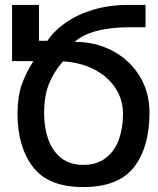

<svg xmlns="http://www.w3.org/2000/svg" viewBox="-20 -745 640 779"><path d="M51 -283Q51 -352 68 -400.8Q85 -449.5 115.5 -497H29V-725H138V-579.5H172.5Q199 -619.5 245.8 -652.5Q292.5 -685.5 357.5 -705.2Q422.5 -725 499.5 -725H570.5V-634.5H506Q429.5 -634.5 372.5 -619.5Q315.5 -604.5 283 -575Q364 -576 433.8 -540.2Q503.5 -504.5 545 -438.8Q586.5 -373 586.5 -288Q586.5 -148 523.8 -67Q461 14 317.5 14Q175.5 14 113.2 -68.2Q51 -150.5 51 -283ZM318 -76Q372.5 -76 408.8 -103.8Q445 -131.5 462 -178.2Q479 -225 479 -282.5Q479 -341.5 447.8 -388.5Q416.5 -435.5 361.2 -463.8Q306 -492 235.5 -496Q198.5 -453.5 178.8 -405Q159 -356.5 159 -286Q159 -227 175.8 -179.8Q192.5 -132.5 228 -104.2Q263.5 -76 318 -76Z"/></svg>

Font: JuliaMono Medium
Style: Regular
Weight: 500
Monospace: yes
Designer: cormullion
Foundry: corm
Version: Version 0.054; ttfautohint (v1.8.4)